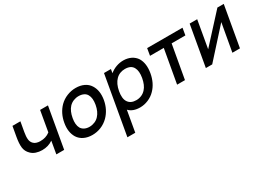

<svg xmlns="http://www.w3.org/2000/svg" viewBox="-27 -1322 3144 2316"><g transform="rotate(-30 1544.5 -164.0)"><path d="M628 -562.5 529 0H420L450 -174Q386 -129 300 -129Q256 -129 216 -142.2Q176 -155.5 150 -182.5Q107 -223.5 100 -281Q96.5 -310 99 -346.2Q101.5 -382.5 109.5 -427L133.5 -562.5H244L220 -427Q209.5 -368.5 213.5 -329Q217.5 -289.5 244 -264.5Q257.5 -250 281.8 -242.2Q306 -234.5 331 -234.5Q352.5 -234.5 371 -237Q389.5 -239.5 406.2 -244.8Q423 -250 438.5 -258.2Q454 -266.5 469 -278L518.5 -562.5Z M723 -77Q672 -160.5 693.5 -281Q714.5 -403.5 794.5 -485.5Q840 -530.5 899.2 -554.2Q958.5 -578 1020.5 -578Q1085 -578 1135 -554.5Q1185 -531 1213.5 -485.5Q1265.5 -403.5 1244.5 -281Q1222.5 -159 1141.5 -77Q1095 -31.5 1037.2 -8Q979.5 15.5 915.5 15.5Q852.5 15.5 802.2 -8.2Q752 -32 723 -77ZM1115.5 -420Q1101 -447 1071 -461Q1041 -475 1002 -475Q964.5 -475 930.2 -461Q896 -447 870.5 -420Q824.5 -369.5 809 -281Q793.5 -194.5 821.5 -143.5Q837.5 -116.5 867 -102Q896.5 -87.5 934 -87.5Q971.5 -87.5 1007 -102Q1042.5 -116.5 1066.5 -143.5Q1113 -193 1129 -281Q1144.5 -370 1115.5 -420Z M1892.5 -281Q1870 -154 1792.5 -75Q1771.5 -53 1746.5 -36.2Q1721.5 -19.5 1694.2 -8Q1667 3.5 1638.2 9.5Q1609.5 15.5 1581 15.5Q1480 15.5 1426 -41.5L1375 250H1265.5L1408.5 -562.5H1505L1496 -509.5Q1535.5 -542.5 1584.2 -560.2Q1633 -578 1684.5 -578Q1713.5 -578 1740.5 -572Q1767.5 -566 1790.8 -554.5Q1814 -543 1833 -526.2Q1852 -509.5 1865.5 -488.5Q1914 -407.5 1892.5 -281ZM1777 -281Q1792.5 -371 1764.5 -422Q1735 -479 1650 -479Q1613.5 -479 1581.5 -466.5Q1549.5 -454 1524 -428Q1473.5 -377.5 1456 -281Q1448 -237 1451.5 -198.8Q1455 -160.5 1473 -134.5Q1507.5 -83.5 1584.5 -83.5Q1622 -83.5 1656.5 -98Q1691 -112.5 1716.5 -141.5Q1760.5 -189 1777 -281Z M2485.5 -464.5H2294L2211.5 0H2102L2184.5 -464.5H1993L2009.5 -562.5H2502Z M2977.5 0H2872L2941 -387.5L2591 0H2502.5L2601.5 -562.5H2706.5L2640 -182.5L2988 -562.5H3076.5Z"/></g></svg>

Font: Russisch Sans SemiBold
Style: Italic
Weight: 600
Width: 4
Italic angle: -10°
Designer: Michael Sharanda (font) & Cristiano Sobral (main changes)
Foundry: Michael Sharanda
Version: Version 2.00;September 8, 2020;FontCreator 13.0.0.2681 64-bi